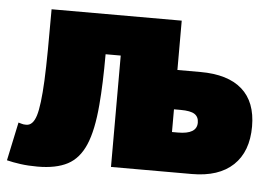

<svg xmlns="http://www.w3.org/2000/svg" viewBox="-47 -556 900 632"><g transform="rotate(5 403.0 -240.0)"><path d="M23 -119Q28 -118 33.5 -116Q39 -114 49 -114Q71 -114 81.5 -147.5Q92 -181 96 -264Q98 -308 98.5 -366Q99 -424 99 -500H529V-337H605Q696 -337 743 -295.5Q790 -254 790 -173Q790 -90 742.5 -45Q695 0 606 0H339V-368H289Q289 -319 287.5 -277Q286 -235 283 -200Q276 -116 255.5 -68Q235 -20 197 0Q159 20 98 20Q67 20 41.5 16.5Q16 13 -4 8ZM549 -132Q611 -132 611 -170Q611 -189 597.5 -198Q584 -207 551 -207H529V-132Z"/></g></svg>

Font: Moderustic ExtraBold
Style: Regular
Weight: 800
Designer: Tural Alisoy
Foundry: TAFT Foundry
Version: Version 2.120